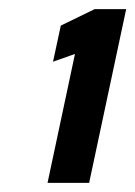

<svg xmlns="http://www.w3.org/2000/svg" viewBox="-20 -820 296 420"><path d="M84 -420 144 -702 96 -685 113 -764 187 -800H256L175 -420Z"/></svg>

Font: Saira Condensed Black
Style: Italic
Weight: 900
Width: 3
Italic angle: -12°
Designer: Hector Gatti with collaboration of the Omnibus-Type team
Foundry: Omnibus-Type
Version: Version 1.101